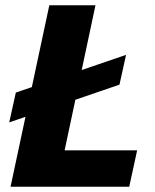

<svg xmlns="http://www.w3.org/2000/svg" viewBox="-20 -708 587 728"><path d="M15 -244 40 -357 458 -500 433 -387ZM20 0 167 -688H342L225 -138H500L470 0Z"/></svg>

Font: Saira Thin
Style: Bold Italic
Weight: 700
Italic angle: -12°
Version: Version 1.101